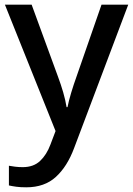

<svg xmlns="http://www.w3.org/2000/svg" viewBox="-20 -559 567 819"><path d="M1 -539H115L227 -233Q240 -198 249.5 -165.5Q259 -133 264 -102H268Q273 -128 283.5 -163Q294 -198 307 -234L413 -539H527L296 73Q267 151 218.5 195.5Q170 240 92 240Q67 240 49 237.5Q31 235 18 232V148Q28 150 44 152Q60 154 77 154Q123 154 151 127.5Q179 101 195 58L217 0Z"/></svg>

Font: Noto Sans Ethiopic Medium
Style: Regular
Weight: 500
Designer: Monotype Design Team
Foundry: Monotype Imaging Inc.
Version: Version 2.102; ttfautohint (v1.8.4.7-5d5b)